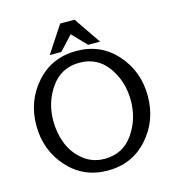

<svg xmlns="http://www.w3.org/2000/svg" viewBox="-123 -954 984 1072"><g transform="rotate(-15 368.5 -418.0)"><path d="M369.5 13Q229 13 138 -88.5Q47 -190 47 -332.5Q47 -475 137.5 -576.5Q228 -678 369 -678Q510 -678 600.5 -576.5Q691 -475 691 -332.5Q691 -190 600.5 -88.5Q510 13 369.5 13ZM145 -333Q145 -264 169 -202Q193 -140 245.5 -97.5Q298 -55 369 -55Q474 -55 533.5 -139.5Q593 -224 593 -333Q593 -442 533.5 -526Q474 -610 369.5 -610Q265 -610 205 -526Q145 -442 145 -333ZM288 -694H221L323 -849H406L512 -694H443L364 -776Z"/></g></svg>

Font: Rosario
Style: Regular
Weight: 400
Designer: Hector Gatti
Foundry: Omnibus-Type
Version: Version 1.002